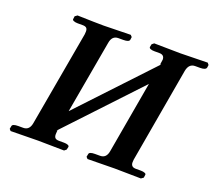

<svg xmlns="http://www.w3.org/2000/svg" viewBox="-111 -797 1057 946"><g transform="rotate(20 417.0 -323.5)"><path d="M733.9 -571.8 647 -74.2Q646 -69.3 646 -60.1Q646 -35.2 671.9 -35.2H699.2Q711.4 -35.2 719.5 -31.7Q727.5 -28.3 726.1 -22.9L724.1 -7.8L711.9 1Q613.3 -1 574.2 -1L432.1 1L423.8 -7.8L426.8 -22.9Q428.2 -35.2 458 -35.2H484.9Q517.6 -35.2 523.9 -74.2L589.8 -450.2L240.2 -78.1L245.1 -81.1L244.1 -75.2Q243.2 -69.3 243.2 -60.1Q243.2 -46.9 249.3 -41Q255.4 -35.2 270 -35.2H295.9Q308.1 -35.2 315.9 -32Q323.7 -28.8 323.2 -22.9L319.8 -7.8L309.1 1Q210 -1 171.9 -1L28.8 1L21 -7.8L23.9 -22.9Q25.4 -35.2 56.2 -35.2H82Q114.7 -35.2 121.1 -75.2L209 -571.8Q210 -577.6 210 -586.9Q210 -599.6 203.9 -605.2Q197.8 -610.8 184.1 -610.8H157.2Q145.5 -610.8 137 -614.3Q128.4 -617.7 129.9 -623L131.8 -638.2L144 -647Q244.1 -644 282.2 -644L422.9 -647L431.2 -638.2L429.2 -623Q426.3 -610.8 397 -610.8H371.1Q338.4 -610.8 332 -571.8L264.2 -189L613.8 -561L608.9 -559.1L610.8 -571.8Q612.8 -581.5 612.8 -585.9Q612.8 -610.8 585.9 -610.8H560.1Q547.4 -610.8 539.6 -614Q531.7 -617.2 532.2 -623L535.2 -638.2L545.9 -647Q646 -645 684.1 -645L826.2 -647.9L834 -638.2L832 -624Q828.6 -610.8 799.8 -610.8H773.9Q741.7 -610.8 733.9 -571.8Z"/></g></svg>

Font: Linux Libertine G
Style: Semibold Italic
Weight: 600
Italic angle: -11.5°
Designer: Philipp H. Poll
Foundry: Philipp H. Poll
Version: Version 5.1.1